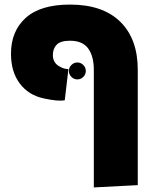

<svg xmlns="http://www.w3.org/2000/svg" viewBox="-20 -639 666 839"><path d="M390 180V-333Q390 -393 365.5 -427Q341 -461 286 -461Q245 -461 228 -444Q211 -427 211 -398Q211 -363 243 -347Q261 -337 279 -337L263 -201Q235 -195 171 -209Q105 -223 66.5 -274Q28 -325 28 -404Q28 -503 92.5 -561Q157 -619 286 -619Q429 -619 505.5 -544Q582 -469 582 -334V170ZM318 -292Q303 -292 292 -303Q281 -314 281 -329Q281 -344 292 -355Q303 -366 318 -366Q333 -366 344 -355Q355 -344 355 -329Q355 -314 344 -303Q333 -292 318 -292Z"/></svg>

Font: Noto Sans Hebrew SemiCondensed Black
Style: Regular
Weight: 900
Width: 4
Designer: Ben Nathan
Foundry: Google LLC
Version: Version 3.001; ttfautohint (v1.8.4.7-5d5b)